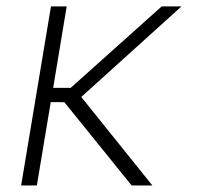

<svg xmlns="http://www.w3.org/2000/svg" viewBox="-20 -565 624 585"><path d="M135.3 -545.5H183.2L142 -297.2H195.3L472.7 -545.5H533L227.6 -269.5L444.2 0H381L176.1 -253.6L134.6 -253.9L92.3 0H44.4Z"/></svg>

Font: Inter P Extra Light
Style: Italic
Weight: 200
Italic angle: 9.39999°
Designer: Rasmus Andersson
Foundry: rsms
Version: Version 3.018;git-588b23468